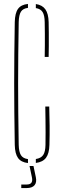

<svg xmlns="http://www.w3.org/2000/svg" viewBox="-20 -823 314 975"><path d="M122 5Q87 1 71.5 -20.8Q56 -42.5 55 -87Q53.5 -173.5 52.8 -250Q52 -326.5 52 -399.5Q52 -472.5 52.8 -548.8Q53.5 -625 55 -711Q56 -756.5 71.5 -778Q87 -799.5 122 -803V-783Q96.5 -780 86.2 -763.5Q76 -747 75 -711Q73.5 -625 72.8 -548.8Q72 -472.5 72 -399.5Q72 -326.5 72.8 -250Q73.5 -173.5 75 -87Q76 -52 86.2 -35.2Q96.5 -18.5 122 -15ZM162 4.5V-15.5Q188.5 -19.5 199.5 -36.2Q210.5 -53 211 -87Q211.5 -119.5 211.5 -152Q211.5 -184.5 211 -217Q210.5 -249.5 210 -282H230Q231.5 -229.5 232 -184.5Q232.5 -139.5 231 -87Q230 -44 213.8 -22Q197.5 0 162 4.5ZM207 -534Q207.5 -563.5 207.8 -593Q208 -622.5 207.8 -652Q207.5 -681.5 207 -711Q206.5 -745 196.5 -761.5Q186.5 -778 162 -782V-802.5Q195 -797.5 210.5 -775.5Q226 -753.5 227 -711Q227.5 -690.5 227.8 -656.5Q228 -622.5 227.8 -588.5Q227.5 -554.5 227 -534ZM88 132V114H115Q133 114 139.5 104.8Q146 95.5 142 77L130 20H150L162 77Q167.5 103 155.5 117.5Q143.5 132 115 132Z"/></svg>

Font: Big Shoulders Stencil Thin
Style: Regular
Weight: 100
Designer: Patric King
Foundry: XO Type Co
Version: Version 2.001